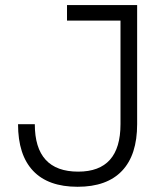

<svg xmlns="http://www.w3.org/2000/svg" viewBox="-20 -713 626 743"><path d="M280.3 9.8Q166.5 9.8 108.2 -51.8Q49.8 -113.3 49.8 -232.4H114.7Q114.7 -48.8 282.7 -48.8Q446.3 -48.8 446.3 -232.4V-633.3H239.3V-693.4H510.7V-232.4Q510.7 -113.3 452.1 -51.8Q393.6 9.8 280.3 9.8Z"/></svg>

Font: CaskaydiaMono NF Light
Style: Regular
Weight: 300
Designer: Aaron Bell
Foundry: Saja Typeworks
Version: Version 2111.001; ttfautohint (v1.8.4);Nerd Fonts 3.1.1